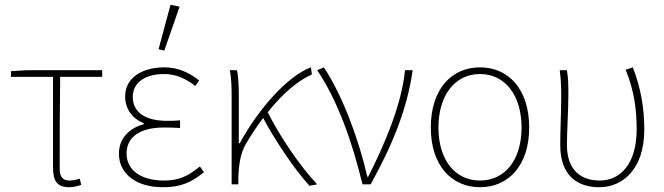

<svg xmlns="http://www.w3.org/2000/svg" viewBox="-20 -772 2782 804"><path d="M270 12C290 12 310 6 320 2L314 -24C302 -20 286 -16 272 -16C242 -16 230 -32 230 -66C230 -195 230 -321 232 -450H408V-478H92L26 -474V-450H202V-72C202 -12 220 12 270 12Z M662 12C734 12 779 -6 834 -51L817 -75C765 -32 726 -16 666 -16C570 -16 510 -60 510 -129C510 -197 564 -238 666 -238C688 -238 706 -238 734 -236V-268C709 -266 698 -266 680 -266C577 -266 536 -310 536 -366C536 -432 596 -462 666 -462C716 -462 756 -444 798 -412L814 -435C772 -468 726 -490 668 -490C578 -490 504 -448 504 -368C504 -318 532 -276 582 -256V-252C530 -238 478 -200 478 -128C478 -46 548 12 662 12ZM668 -560 732 -744 694 -752 644 -566Z M950 0H978V-22C979 -76 986 -130 1010 -170C1033 -209 1057 -245 1082 -278C1130 -187 1212 -64 1276 6L1308 0C1228 -86 1149 -207 1101 -302C1165 -382 1231 -437 1286 -460L1282 -490C1188 -456 1064 -320 984 -172H980V-372C980 -412 978 -456 972 -478H942C950 -442 950 -398 950 -360Z M1498 0H1532C1622 -162 1685 -314 1708 -478H1676C1662 -334 1590 -166 1522 -32H1518C1484 -184 1414 -374 1336 -490L1308 -478C1394 -352 1456 -174 1498 0Z M1990 12C2108 12 2196 -78 2196 -238C2196 -400 2108 -490 1990 -490C1872 -490 1784 -400 1784 -238C1784 -78 1872 12 1990 12ZM1990 -16C1884 -16 1816 -104 1816 -238C1816 -372 1884 -462 1990 -462C2096 -462 2164 -372 2164 -238C2164 -104 2096 -16 1990 -16Z M2490 12C2590 12 2678 -67 2678 -229C2678 -318 2664 -402 2630 -490L2600 -480C2636 -392 2646 -312 2646 -230C2646 -84 2576 -16 2492 -16C2420 -16 2354 -52 2354 -166C2354 -222 2360 -306 2360 -372C2360 -412 2360 -444 2354 -478H2324C2330 -430 2330 -398 2330 -360C2330 -295 2326 -230 2326 -165C2326 -34 2400 12 2490 12Z"/></svg>

Font: Source Sans Pro ExtraLight
Style: Regular
Weight: 200
Designer: Paul D. Hunt
Foundry: Adobe Systems Incorporated
Version: Version 3.006;hotconv 1.0.111;makeotfexe 2.5.65597